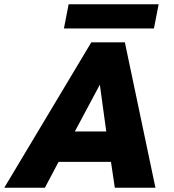

<svg xmlns="http://www.w3.org/2000/svg" viewBox="-83 -878 816 898"><path d="M344 -680H501L644 0H454L436 -121H191L127 0H-63ZM414 -263 384 -482 267 -263ZM238 -858H659L637 -745H216Z"/></svg>

Font: Teachers ExtraBold
Style: Italic
Weight: 800
Designer: Alfredo Marco Pradil & Chank Diesel
Version: Version 0.009